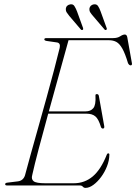

<svg xmlns="http://www.w3.org/2000/svg" viewBox="-20 -881 647 912"><path d="M359.5 0H14Q4.5 0 4.5 -6Q4.5 -12.5 15.5 -13.5L64.5 -19.5Q90 -22.5 98.5 -47.5Q109 -88 125.8 -147.8Q142.5 -207.5 162 -276.8Q181.5 -346 200.8 -415.8Q220 -485.5 236.5 -547.5Q253 -609.5 263.5 -653.5Q268.5 -677 250 -679.5L201.5 -686.5Q190.5 -688.5 190.5 -694Q190.5 -700 200.5 -700H517Q538 -700 550.8 -708.5Q563.5 -717 573 -717Q582 -717 584.5 -704.5L606 -584Q609.5 -570.5 600.5 -570.5Q593.5 -570.5 588 -581Q574.5 -626.5 561.2 -650Q548 -673.5 532.8 -681.8Q517.5 -690 497 -690H305.5Q285.5 -617.5 260.8 -528.5Q236 -439.5 212 -352H387.5Q410.5 -352 423.2 -367.2Q436 -382.5 433.5 -426.5Q432.5 -434 440 -434Q448 -434 449.5 -425.5L475 -282.5Q477 -271.5 470 -270.5Q463 -269.5 459.5 -277.5Q448.5 -315 433.2 -328Q418 -341 391.5 -341H209Q184.5 -252 164 -174.5Q143.5 -97 133 -49Q127.5 -30 139.8 -20.2Q152 -10.5 195 -10.5H330.5Q382 -10.5 420.8 -43.2Q459.5 -76 487.5 -147Q489.5 -152.5 494.5 -152.5Q500 -152.5 499.5 -145.5Q499 -118.5 488.2 -91Q477.5 -63.5 460.2 -40.2Q443 -17 423.5 -2.8Q404 11.5 386 11.5Q378.5 11.5 373.5 5.8Q368.5 0 359.5 0ZM458 -826.5 486.5 -748Q489 -742 485 -739.5Q480 -736.5 476.5 -741L421.5 -805.5Q414 -814 409 -821.8Q404 -829.5 404.5 -839Q407 -857 426 -860.5Q439 -862 445.5 -852.5Q452 -843 458 -826.5ZM346 -826.5 374.5 -748Q376.5 -742 373 -739.5Q368 -736.5 364 -741L309 -805.5Q302 -814 297 -821.8Q292 -829.5 292.5 -839Q294.5 -857 314.5 -860.5Q327 -862 333.2 -852.5Q339.5 -843 346 -826.5Z"/></svg>

Font: Fraunces 72pt Thin
Style: Italic
Weight: 100
Italic angle: -16°
Version: Version 1.000;[b76b70a41]